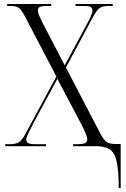

<svg xmlns="http://www.w3.org/2000/svg" viewBox="-20 -734 631 964"><path d="M576 210Q576 121 565.5 76Q555 31 530 15.5Q505 0 462 0H347V-10H365Q395 -10 406.5 -15.5Q418 -21 418 -36Q418 -52 389 -109L268 -338L149 -118Q128 -78 120 -60.5Q112 -43 112 -32Q112 -21 121.5 -15.5Q131 -10 158 -10H211V0H6V-10H28Q60 -10 75.5 -20Q91 -30 110 -66L263 -350L104 -654Q87 -686 74 -695Q61 -704 31 -704H16V-714H237V-704H215Q188 -704 179 -698.5Q170 -693 170 -681Q170 -671 177 -655Q184 -639 195 -617L305 -406L418 -616Q430 -638 437 -654Q444 -670 444 -682Q444 -693 435.5 -698.5Q427 -704 401 -704H359V-714H546V-704H525Q496 -704 481 -694Q466 -684 447 -649L311 -395L484 -63Q501 -31 516 -21Q531 -11 560 -11H586V210Z"/></svg>

Font: Noto Serif Display SemiCondensed Light
Style: Regular
Weight: 300
Width: 4
Designer: Monotype Design Team
Foundry: Monotype Imaging Inc.
Version: Version 2.009